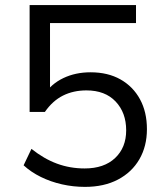

<svg xmlns="http://www.w3.org/2000/svg" viewBox="-20 -725 640 754"><path d="M313.5 8.9Q267.5 8.9 223.3 -1.1Q179.1 -11.1 140.4 -30.1Q101.7 -49.2 72.7 -75.8L103.5 -140.4Q152.7 -101.2 203.7 -82.4Q254.8 -63.5 312.5 -63.5Q388.7 -63.5 432.1 -104.5Q475.5 -145.5 475.5 -213.2Q475.5 -282.5 434.1 -326.3Q392.7 -370 319.5 -370Q268.1 -370 227.3 -349.6Q186.5 -329.1 156.3 -285.5H96.3V-705H514.1V-634.5H176.4V-354.3H154.4Q181.4 -395.7 228.9 -418.4Q276.4 -441.1 335.7 -441.1Q403.7 -441.1 453.2 -413.1Q502.6 -385.1 529.8 -335.1Q557 -285.2 557 -217.7Q557 -150.8 527.4 -99.6Q497.8 -48.5 443.2 -19.8Q388.7 8.9 313.5 8.9Z"/></svg>

Font: Mulish ExtraLight
Style: Regular
Weight: 200
Designer: Vernon Adams
Foundry: Vernon Adams
Version: Version 3.603